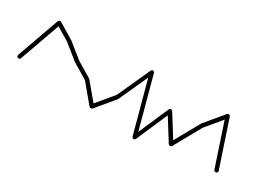

<svg xmlns="http://www.w3.org/2000/svg" viewBox="-32 -744 1465 1097"><g transform="rotate(30 700.0 -195.5)"><path d="M38 -80Q38 -77 39.5 -74Q41 -71 44 -69.5Q47 -68 50 -68Q53 -68 56 -69.5Q59 -71 61 -74Q63 -77 63 -80Q63 -83 61 -86Q59 -89 56 -91Q53 -93 50 -93Q47 -93 44 -91Q41 -89 39.5 -86Q38 -83 38 -80Z M38 -84 62 -76 162 -356 138 -364Z M138 -360Q138 -357 139.5 -354Q141 -351 144 -349.5Q147 -348 150 -348Q153 -348 156 -349.5Q159 -351 161 -354Q163 -357 163 -360Q163 -363 161 -366Q159 -369 156 -371Q153 -373 150 -373Q147 -373 144 -371Q141 -369 139.5 -366Q138 -363 138 -360Z M156 -371 144 -349 244 -289 256 -311Z M238 -300Q238 -297 239.5 -294Q241 -291 244 -289.5Q247 -288 250 -288Q253 -288 256 -289.5Q259 -291 261 -294Q263 -297 263 -300Q263 -303 261 -306Q259 -309 256 -311Q253 -313 250 -313Q247 -313 244 -311Q241 -309 239.5 -306Q238 -303 238 -300Z M258 -310 242 -290 342 -210 358 -230Z M338 -220Q338 -217 339.5 -214Q341 -211 344 -209.5Q347 -208 350 -208Q353 -208 356 -209.5Q359 -211 361 -214Q363 -217 363 -220Q363 -223 361 -226Q359 -229 356 -231Q353 -233 350 -233Q347 -233 344 -231Q341 -229 339.5 -226Q338 -223 338 -220Z M356 -231 344 -209 444 -149 456 -171Z M438 -160Q438 -157 439.5 -154Q441 -151 444 -149.5Q447 -148 450 -148Q453 -148 456 -149.5Q459 -151 461 -154Q463 -157 463 -160Q463 -163 461 -166Q459 -169 456 -171Q453 -173 450 -173Q447 -173 444 -171Q441 -169 439.5 -166Q438 -163 438 -160Z M460 -168 440 -152 540 -32 560 -48Z M538 -40Q538 -37 539.5 -34Q541 -31 544 -29.5Q547 -28 550 -28Q553 -28 556 -29.5Q559 -31 561 -34Q563 -37 563 -40Q563 -43 561 -46Q559 -49 556 -51Q553 -53 550 -53Q547 -53 544 -51Q541 -49 539.5 -46Q538 -43 538 -40Z M540 -48 560 -32 660 -152 640 -168Z M638 -160Q638 -157 639.5 -154Q641 -151 644 -149.5Q647 -148 650 -148Q653 -148 656 -149.5Q659 -151 661 -154Q663 -157 663 -160Q663 -163 661 -166Q659 -169 656 -171Q653 -173 650 -173Q647 -173 644 -171Q641 -169 639.5 -166Q638 -163 638 -160Z M639 -165 661 -155 761 -375 739 -385Z M738 -380Q738 -377 739.5 -374Q741 -371 744 -369.5Q747 -368 750 -368Q753 -368 756 -369.5Q759 -371 761 -374Q763 -377 763 -380Q763 -383 761 -386Q759 -389 756 -391Q753 -393 750 -393Q747 -393 744 -391Q741 -389 739.5 -386Q738 -383 738 -380Z M762 -383 738 -377 838 -7 862 -13Z M838 -10Q838 -7 839.5 -4Q841 -1 844 0.5Q847 2 850 2Q853 2 856 0.5Q859 -1 861 -4Q863 -7 863 -10Q863 -13 861 -16Q859 -19 856 -21Q853 -23 850 -23Q847 -23 844 -21Q841 -19 839.5 -16Q838 -13 838 -10Z M839 -15 861 -5 961 -235 939 -245Z M938 -240Q938 -237 939.5 -234Q941 -231 944 -229.5Q947 -228 950 -228Q953 -228 956 -229.5Q959 -231 961 -234Q963 -237 963 -240Q963 -243 961 -246Q959 -249 956 -251Q953 -253 950 -253Q947 -253 944 -251Q941 -249 939.5 -246Q938 -243 938 -240Z M961 -247 939 -233 1039 -73 1061 -87Z M1038 -80Q1038 -77 1039.5 -74Q1041 -71 1044 -69.5Q1047 -68 1050 -68Q1053 -68 1056 -69.5Q1059 -71 1061 -74Q1063 -77 1063 -80Q1063 -83 1061 -86Q1059 -89 1056 -91Q1053 -93 1050 -93Q1047 -93 1044 -91Q1041 -89 1039.5 -86Q1038 -83 1038 -80Z M1039 -86 1061 -74 1161 -254 1139 -266Z M1138 -260Q1138 -257 1139.5 -254Q1141 -251 1144 -249.5Q1147 -248 1150 -248Q1153 -248 1156 -249.5Q1159 -251 1161 -254Q1163 -257 1163 -260Q1163 -263 1161 -266Q1159 -269 1156 -271Q1153 -273 1150 -273Q1147 -273 1144 -271Q1141 -269 1139.5 -266Q1138 -263 1138 -260Z M1140 -268 1160 -252 1260 -372 1240 -388Z M1238 -380Q1238 -377 1239.5 -374Q1241 -371 1244 -369.5Q1247 -368 1250 -368Q1253 -368 1256 -369.5Q1259 -371 1261 -374Q1263 -377 1263 -380Q1263 -383 1261 -386Q1259 -389 1256 -391Q1253 -393 1250 -393Q1247 -393 1244 -391Q1241 -389 1239.5 -386Q1238 -383 1238 -380Z M1262 -384 1238 -376 1338 -76 1362 -84Z M1338 -80Q1338 -77 1339.5 -74Q1341 -71 1344 -69.5Q1347 -68 1350 -68Q1353 -68 1356 -69.5Q1359 -71 1361 -74Q1363 -77 1363 -80Q1363 -83 1361 -86Q1359 -89 1356 -91Q1353 -93 1350 -93Q1347 -93 1344 -91Q1341 -89 1339.5 -86Q1338 -83 1338 -80Z"/></g></svg>

Font: Linefont Thin
Style: Regular
Weight: 100
Monospace: yes
Version: Version 3.002;gftools[0.9.33]